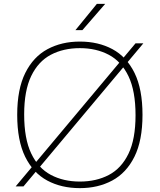

<svg xmlns="http://www.w3.org/2000/svg" viewBox="-20 -964 826 993"><path d="M101.5 0H61L681 -740H721.5ZM393 9Q297.5 9 224.5 -30.2Q151.5 -69.5 110.2 -153.2Q69 -237 69 -370Q69 -503 110.8 -586.8Q152.5 -670.5 225.8 -709.8Q299 -749 393 -749Q488.5 -749 561.5 -709.8Q634.5 -670.5 675.8 -586.8Q717 -503 717 -370Q717 -237 675.2 -153.2Q633.5 -69.5 560.2 -30.2Q487 9 393 9ZM393 -25Q478 -25 543 -59.2Q608 -93.5 644.5 -169Q681 -244.5 681 -368Q681 -493.5 644.5 -569.8Q608 -646 543 -680.5Q478 -715 393 -715Q308 -715 243 -680.8Q178 -646.5 141.5 -571Q105 -495.5 105 -372Q105 -246.5 141.5 -170.2Q178 -94 243 -59.5Q308 -25 393 -25ZM370 -808 481 -944H524L406 -808Z"/></svg>

Font: Encode Sans SC Expanded Thin
Style: Regular
Weight: 250
Width: 7
Designer: Multiple Designers
Foundry: Impallari Type
Version: Version 3.002